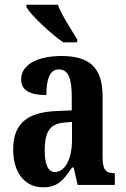

<svg xmlns="http://www.w3.org/2000/svg" viewBox="-20 -786 534 816"><path d="M249 -606H308V-619C285 -657 242 -721 226 -766H92V-756C112 -721 196 -642 249 -606ZM163 10C225 10 249 -19 286 -74H293L310 0H468V-50H465C428 -50 416 -66 416 -121V-377C416 -502 357 -548 241 -548C145 -548 70 -515 70 -448C70 -403 105 -382 177 -382C177 -450 192 -491 230 -491C272 -491 285 -449 285 -374V-317L218 -314C96 -309 36 -260 36 -152C36 -42 93 10 163 10ZM213 -55C183 -55 170 -90 170 -147C170 -222 190 -260 252 -265L286 -268V-191C286 -111 257 -55 213 -55Z"/></svg>

Font: Noto Serif Sinhala ExtraCondensed
Style: Bold
Weight: 700
Width: 2
Designer: Jelle Bosma - Monotype Design Team
Foundry: Monotype Imaging Inc.
Version: Version 2.007